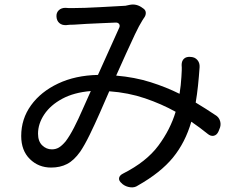

<svg xmlns="http://www.w3.org/2000/svg" viewBox="-20 -765 1040 833"><path d="M808 -518Q826 -517 836.5 -504.5Q847 -492 846 -474Q843 -431 839 -393Q835 -355 829 -320Q852 -306 873.5 -292.5Q895 -279 914 -266Q930 -257 935 -239.5Q940 -222 932 -205L928 -195Q921 -179 907.5 -176Q894 -173 880 -185Q864 -198 846.5 -211Q829 -224 810 -237Q784 -147 730.5 -81.5Q677 -16 578 40Q564 50 545 47.5Q526 45 512 34L509 31Q495 20 496.5 8Q498 -4 514 -12Q615 -63 667 -133Q719 -203 742 -280Q681 -314 609 -338.5Q537 -363 454 -369Q435 -325 413 -275Q391 -225 369 -180Q347 -135 328 -107Q301 -69 271 -53.5Q241 -38 202 -38Q147 -38 109.5 -75Q72 -112 72 -175Q72 -249 114.5 -308Q157 -367 232 -402.5Q307 -438 405 -440L496 -642Q502 -653 497 -660.5Q492 -668 480 -667Q455 -666 422 -664.5Q389 -663 356.5 -661.5Q324 -660 301 -658Q288 -658 281.5 -657.5Q275 -657 267 -656Q249 -655 237.5 -665Q226 -675 225 -693Q224 -710 235 -720.5Q246 -731 264 -731Q273 -730 278 -730Q283 -730 298 -730Q318 -730 349.5 -731Q381 -732 415 -734Q449 -736 478.5 -737.5Q508 -739 524 -740L543 -744Q573 -750 599 -730L602 -728Q612 -721 612.5 -710Q613 -699 606 -689Q605 -688 602.5 -684Q600 -680 598 -677Q584 -655 565.5 -616Q547 -577 526 -530.5Q505 -484 484 -437Q565 -430 633 -408.5Q701 -387 759 -358Q762 -377 764 -395Q766 -413 767 -431Q768 -445 768.5 -459Q769 -473 768 -483Q768 -501 778.5 -510.5Q789 -520 808 -518ZM374 -370Q301 -364 250 -336.5Q199 -309 172 -268.5Q145 -228 145 -185Q145 -152 163 -134.5Q181 -117 205 -117Q222 -117 235.5 -125Q249 -133 265 -152Q283 -176 301.5 -212Q320 -248 338 -289.5Q356 -331 374 -370Z"/></svg>

Font: Chiron GoRound TC
Style: Regular
Weight: 400
Designer: Ryoko NISHIZUKA 西塚涼子 (kana, bopomofo & ideographs); Paul D. Hunt (Latin, Greek & Cyrillic); Sandoll Communications 산돌커뮤니
Foundry: Adobe
Version: Version 1.000;hotconv 1.1.1;makeotfexe 2.6.0